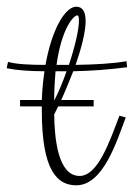

<svg xmlns="http://www.w3.org/2000/svg" viewBox="-81 -585 400 574"><path d="M-61 -381C-32 -375 8 -372 52 -372C48 -345 45 -316 44 -286H-21V-267H44V-254C44 -75 90 -31 147 -31C228 -31 268 -163 295 -234L276 -239C247 -163 212 -59 157 -59C92 -59 82 -171 81 -243C84 -250 89 -258 93 -267H199V-286H102C114 -312 126 -342 138 -372C192 -373 246 -377 299 -384L297 -402C257 -395 205 -392 145 -391C162 -440 175 -489 175 -522C175 -548 167 -565 147 -565C114 -565 74 -498 55 -391C6 -391 -32 -393 -57 -400ZM150 -539C154 -539 155 -533 155 -523C155 -498 144 -448 125 -391H94H88C103 -500 139 -539 150 -539ZM85 -372H93H118C108 -343 96 -314 82 -286H81C81 -318 83 -347 85 -372Z"/></svg>

Font: Clicker Script
Style: Regular
Weight: 400
Designer: Astigmatic (AOETI)
Foundry: Astigmatic (AOETI)
Version: Version 1.000